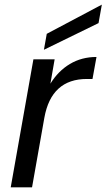

<svg xmlns="http://www.w3.org/2000/svg" viewBox="-20 -802 456 822"><path d="M169.9 -297.9 117.2 0H25.9L123 -547.9H213.9L195.8 -443.8Q229 -498 279.3 -528.1Q329.6 -558.1 393.1 -558.1L376 -463.9H352.1Q199.7 -463.9 169.9 -297.9ZM180.2 -657.2 416 -782.2 401.9 -703.1 168 -588.9Z"/></svg>

Font: SVN-Poppins
Style: Italic
Weight: 400
Italic angle: -10°
Designer: Ninad Kale (Devanagari), Jonny Pinhorn (Latin)
Foundry: Indian Type Foundry
Version: Version 3.002 2017